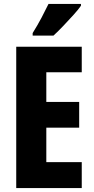

<svg xmlns="http://www.w3.org/2000/svg" viewBox="-20 -950 474 970"><path d="M393 0H62V-714H393V-585H214V-435H380V-305H214V-131H393ZM389 -921Q376 -902 352 -875.5Q328 -849 301 -820.5Q274 -792 250 -770H145V-783Q170 -823 189.5 -860Q209 -897 225 -930H389Z"/></svg>

Font: Noto Sans ExtraCondensed ExtraBold
Style: Regular
Weight: 800
Width: 2
Designer: Monotype Design Team
Foundry: Monotype Imaging Inc.
Version: Version 2.013; ttfautohint (v1.8.4.7-5d5b)